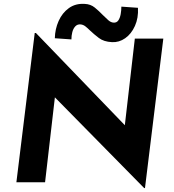

<svg xmlns="http://www.w3.org/2000/svg" viewBox="-20 -934 893 984"><path d="M723 30H719L223 -474L263 -450L211 0H64L158 -765H164L648 -263L618 -277L671 -736H817ZM554 -718Q512 -720 486.5 -739.5Q461 -759 441 -778Q429 -790 417.5 -799Q406 -808 392 -809Q376 -810 365.5 -798.5Q355 -787 350.5 -769Q346 -751 346 -732L261 -738Q262 -785 280.5 -826.5Q299 -868 333 -892.5Q367 -917 414 -914Q444 -913 466 -895Q488 -877 507 -857Q522 -842 535 -830.5Q548 -819 562 -818Q578 -817 586.5 -829.5Q595 -842 598.5 -861.5Q602 -881 602 -900L687 -894Q690 -842 671.5 -801Q653 -760 621.5 -738Q590 -716 554 -718Z"/></svg>

Font: Josefin Sans Thin
Style: Bold Italic
Weight: 700
Italic angle: -7°
Version: Version 2.000